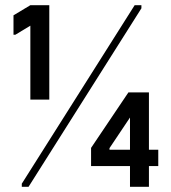

<svg xmlns="http://www.w3.org/2000/svg" viewBox="-20 -720 660 740"><path d="M97 -336V-621L39 -586H32V-661L97 -700H170V-336ZM499 -700H525V-688L90 0H64V-12ZM481 0V-267L402 -149V-143H590V-80H331V-150L475 -364H554V0Z"/></svg>

Font: Phudu Light SemiBold
Style: Regular
Weight: 600
Version: Version 1.005;gftools[0.9.23]